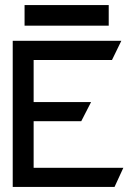

<svg xmlns="http://www.w3.org/2000/svg" viewBox="-20 -742 540 762"><path d="M77.5 -722V-640H411.5V-722ZM113.5 -504H424.5L461.5 -580H30.5V0H434.5L469.5 -76H113.5V-261H302.5L341.5 -337H113.5Z"/></svg>

Font: Charger
Style: Bd
Weight: 400
Designer: Jasper
Foundry: Cannot Into Space Fonts
Version: Version 0.98